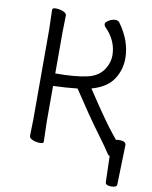

<svg xmlns="http://www.w3.org/2000/svg" viewBox="-95 -775 802 1015"><g transform="rotate(10 306.5 -267.0)"><path d="M555 -76Q563 -78 572 -78Q609 -78 609 -57V-56L603 155Q603 171 573 171Q543 171 541 155L537 14Q530 12 526 6Q511 -19 452.5 -98Q394 -177 308 -308Q245 -301 178 -299V-106L181 0Q181 10 162 10Q143 10 123.5 2.5Q104 -5 104 -18L106 -107V-589L103 -695Q103 -705 122 -705Q141 -705 160.5 -697.5Q180 -690 180 -677L178 -588V-366Q285 -366 349 -380.5Q413 -395 440 -444Q459 -476 459 -512Q459 -591 396 -654Q390 -660 390 -669.5Q390 -679 408 -689.5Q426 -700 441.5 -700Q457 -700 464 -691Q529 -602 529 -509Q529 -445 494.5 -394Q460 -343 380 -321Q486 -160 533 -103Q545 -88 555 -76Z"/></g></svg>

Font: LXGW WenKai
Style: Regular
Weight: 400
Designer: LXGW / Fontworks Inc.
Foundry: LXGW / Fontworks Inc.
Version: Version 1.520; June 14, 2025